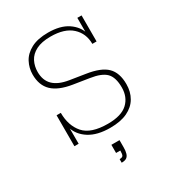

<svg xmlns="http://www.w3.org/2000/svg" viewBox="-189 -707 934 1022"><g transform="rotate(-30 278.0 -196.0)"><path d="M298 11Q219 11 170 -20Q121 -51 106 -102H109V0H83V-190H109Q109 -111 151.5 -62.5Q194 -14 298 -14Q381 -14 419.5 -50Q458 -86 458 -145Q458 -207 430.5 -235Q403 -263 335 -273L240 -288Q158 -301 119.5 -338Q81 -375 81 -441Q81 -481 99.5 -516Q118 -551 158.5 -572.5Q199 -594 263 -594Q338 -594 383.5 -563.5Q429 -533 443 -485H438V-584H464V-424H438Q438 -488 394 -528.5Q350 -569 264 -569Q209 -569 175 -551.5Q141 -534 126 -504.5Q111 -475 111 -440Q111 -388 141.5 -358Q172 -328 234 -318L329 -303Q415 -290 451.5 -254Q488 -218 488 -148Q488 -101 467 -65Q446 -29 404 -9Q362 11 298 11ZM257 202V180Q274 180 278.5 172Q283 164 283 142H257V92H307V136Q307 158 302.5 173Q298 188 287.5 195Q277 202 257 202Z"/></g></svg>

Font: Rokkitt Thin
Style: Regular
Weight: 250
Version: Version 3.103